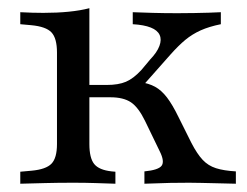

<svg xmlns="http://www.w3.org/2000/svg" viewBox="-20 -444 597 464"><path d="M117.7 -206.5V-316.9Q117.7 -351.6 104.4 -365.7Q91.1 -379.8 55.6 -383.1L29 -385.5V-414.5Q45.2 -413.7 58.1 -413.3Q71 -412.9 84.7 -412.9Q117.7 -412.9 146 -415.7Q174.2 -418.5 196 -424.2V-414.5V-206.5ZM157.3 -2.4Q119.4 -2.4 89.9 -1.6Q60.5 -0.8 29 0V-29L56.5 -31.5Q91.1 -34.7 104.4 -48.4Q117.7 -62.1 117.7 -96V-206.5H196V-96Q196 -62.1 207.7 -47.6Q219.4 -33.1 250 -29.8L258.9 -29V0Q233.9 -0.8 210.1 -1.6Q186.3 -2.4 157.3 -2.4ZM329 0V-29.8Q362.9 -33.1 370.6 -43.5Q378.2 -54 366.1 -78.2L330.6 -151.6Q314.5 -184.7 296.4 -196.8Q278.2 -208.9 246.8 -208.9H183.1V-238.7H237.9Q266.1 -238.7 284.3 -246.4Q302.4 -254 321.8 -275L342.7 -300Q359.7 -317.7 365.3 -333.1Q371 -348.4 365.7 -359.7Q360.5 -371 344.4 -377.4Q328.2 -383.9 300.8 -385.5V-414.5Q321 -413.7 348.8 -412.9Q376.6 -412.1 408.9 -412.1Q431.5 -412.1 450 -412.5Q468.5 -412.9 484.3 -413.3Q500 -413.7 513.7 -414.5V-385.5Q485.5 -379.8 464.9 -370.6Q444.4 -361.3 427.8 -347.6Q411.3 -333.9 391.9 -312.1L316.9 -227.4V-246Q339.5 -242.7 354.8 -234.3Q370.2 -225.8 383.5 -208.5Q396.8 -191.1 411.3 -161.3L442.7 -98.4Q456.5 -71.8 469.8 -57.7Q483.1 -43.5 502 -37.5Q521 -31.5 550 -29.8V0Q520.2 -0.8 500 -1.2Q479.8 -1.6 465.3 -2Q450.8 -2.4 437.1 -2.4Q413.7 -2.4 391.5 -2Q369.4 -1.6 329 0Z"/></svg>

Font: Playfair 5pt SemiExpanded Light
Style: Regular
Weight: 400
Version: Version 2.203